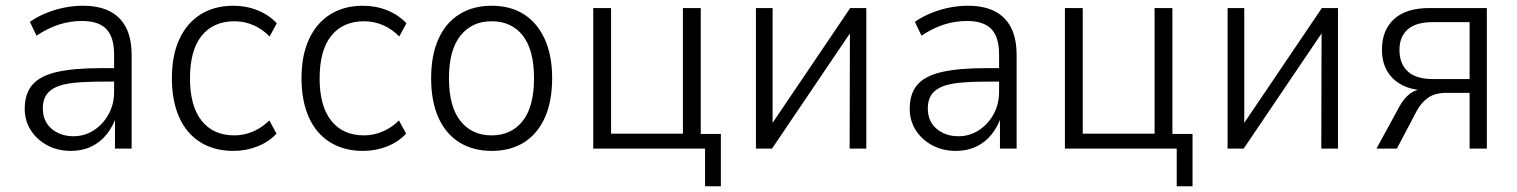

<svg xmlns="http://www.w3.org/2000/svg" viewBox="-20 -517 5278 668"><path d="M227 8Q180 8 143.5 -12Q107 -32 86.5 -65Q66 -98 66 -138Q66 -192 93.5 -223Q121 -254 180 -267Q239 -280 334 -280H389V-233H338Q279 -233 239 -229Q199 -225 175 -214Q151 -203 140 -185Q129 -167 129 -140Q129 -95 159.5 -69Q190 -43 236 -43Q274 -43 306 -63.5Q338 -84 357.5 -119Q377 -154 377 -198V-327Q377 -388 350 -416Q323 -444 265 -444Q225 -444 186.5 -432Q148 -420 107 -393L84 -441Q110 -459 140.5 -471.5Q171 -484 203.5 -490.5Q236 -497 268 -497Q323 -497 360.5 -478.5Q398 -460 418 -422Q438 -384 438 -324V0H380V-111H384Q373 -77 351 -49.5Q329 -22 297.5 -7Q266 8 227 8Z M792 8Q726 8 677.5 -22Q629 -52 603.5 -109Q578 -166 578 -245Q578 -324 604 -380.5Q630 -437 678 -467Q726 -497 792 -497Q837 -497 876.5 -481Q916 -465 943 -436L918 -390Q893 -416 861.5 -429.5Q830 -443 796 -443Q722 -443 681.5 -392.5Q641 -342 641 -244Q641 -148 681.5 -97Q722 -46 795 -46Q829 -46 860.5 -59.5Q892 -73 917 -98L942 -52Q915 -23 875.5 -7.5Q836 8 792 8Z M1243 8Q1177 8 1128.5 -22Q1080 -52 1054.5 -109Q1029 -166 1029 -245Q1029 -324 1055 -380.5Q1081 -437 1129 -467Q1177 -497 1243 -497Q1288 -497 1327.5 -481Q1367 -465 1394 -436L1369 -390Q1344 -416 1312.5 -429.5Q1281 -443 1247 -443Q1173 -443 1132.5 -392.5Q1092 -342 1092 -244Q1092 -148 1132.5 -97Q1173 -46 1246 -46Q1280 -46 1311.5 -59.5Q1343 -73 1368 -98L1393 -52Q1366 -23 1326.5 -7.5Q1287 8 1243 8Z M1691 8Q1626 8 1578.5 -21.5Q1531 -51 1505.5 -107.5Q1480 -164 1480 -245Q1480 -325 1505.5 -381.5Q1531 -438 1578.5 -467.5Q1626 -497 1690 -497Q1756 -497 1802.5 -467.5Q1849 -438 1875 -381.5Q1901 -325 1901 -245Q1901 -164 1875.5 -107.5Q1850 -51 1803 -21.5Q1756 8 1691 8ZM1690 -46Q1759 -46 1798.5 -96Q1838 -146 1838 -245Q1838 -343 1799 -393Q1760 -443 1690 -443Q1622 -443 1582 -393Q1542 -343 1542 -245Q1542 -146 1582 -96Q1622 -46 1690 -46Z M2433 131V0H2044V-489H2106V-52H2356V-489H2418V-51H2488V131Z M2610 0V-489H2668V-63H2650L2938 -489H2994V0H2936L2937 -426H2954L2666 0Z M3306 8Q3259 8 3222.5 -12Q3186 -32 3165.5 -65Q3145 -98 3145 -138Q3145 -192 3172.5 -223Q3200 -254 3259 -267Q3318 -280 3413 -280H3468V-233H3417Q3358 -233 3318 -229Q3278 -225 3254 -214Q3230 -203 3219 -185Q3208 -167 3208 -140Q3208 -95 3238.5 -69Q3269 -43 3315 -43Q3353 -43 3385 -63.5Q3417 -84 3436.5 -119Q3456 -154 3456 -198V-327Q3456 -388 3429 -416Q3402 -444 3344 -444Q3304 -444 3265.5 -432Q3227 -420 3186 -393L3163 -441Q3189 -459 3219.5 -471.5Q3250 -484 3282.5 -490.5Q3315 -497 3347 -497Q3402 -497 3439.5 -478.5Q3477 -460 3497 -422Q3517 -384 3517 -324V0H3459V-111H3463Q3452 -77 3430 -49.5Q3408 -22 3376.5 -7Q3345 8 3306 8Z M4074 131V0H3685V-489H3747V-52H3997V-489H4059V-51H4129V131Z M4251 0V-489H4309V-63H4291L4579 -489H4635V0H4577L4578 -426H4595L4307 0Z M4769 0 4848 -145Q4864 -175 4885.5 -191Q4907 -207 4933 -207H4940L4939 -203Q4895 -203 4860.5 -220Q4826 -237 4807 -268.5Q4788 -300 4788 -344Q4788 -412 4830 -450.5Q4872 -489 4953 -489H5153V0H5093V-194H5013Q4974 -194 4950 -178Q4926 -162 4909 -131L4840 0ZM4964 -242H5093V-440H4964Q4907 -440 4878 -415Q4849 -390 4849 -343Q4849 -295 4878 -268.5Q4907 -242 4964 -242Z"/></svg>

Font: Nunito Sans 10pt SemiCondensed Light
Style: Regular
Weight: 300
Width: 4
Designer: Vernon Adams
Foundry: Vernon Adams
Version: Version 3.101;gftools[0.9.27]